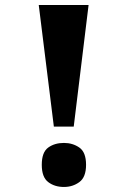

<svg xmlns="http://www.w3.org/2000/svg" viewBox="-20 -734 477 763"><path d="M194 -231 134 -714H332L273 -231ZM234 9Q197 9 171.5 -10.5Q146 -30 146 -79Q146 -129 171.5 -147.5Q197 -166 234 -166Q269 -166 295.5 -147.5Q322 -129 322 -79Q322 -30 295.5 -10.5Q269 9 234 9Z"/></svg>

Font: Noto Serif Devanagari ExtraBold
Style: Regular
Weight: 800
Designer: Universal Thirst, Indian Type Foundry and the Monotype Design Team
Foundry: Monotype Imaging Inc.
Version: Version 2.004; ttfautohint (v1.8.4.7-5d5b)